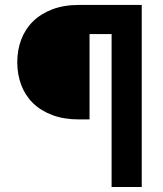

<svg xmlns="http://www.w3.org/2000/svg" viewBox="-20 -747 650 767"><path d="M49 -498.6Q49 -547.6 65 -589.5Q81 -631.4 112.2 -661.9Q143.5 -692.5 189.6 -709.9Q235.8 -727.3 295.8 -727.3H546.2V0H425.8V-610.8H337.7V-269.9H295.8Q235.8 -269.9 189.6 -287.1Q143.5 -304.3 112.2 -334.7Q81 -365.1 65 -407.1Q49 -449.2 49 -498.6Z"/></svg>

Font: Cannonade
Style: Bold
Weight: 700
Designer: Rasmus Andersson
Foundry: rsms
Version: Version 3.012;git-f93a4a705